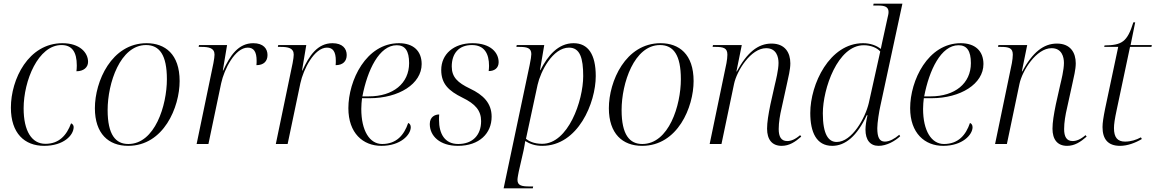

<svg xmlns="http://www.w3.org/2000/svg" viewBox="-20 -780 6259 1040"><path d="M219 10C324 10 379 -47 379 -92C379 -101 373 -109 365 -112C341 -47 300 -1 226 -1C152 -1 108 -70 108 -193C108 -343 187 -536 313 -536C369 -536 396 -500 396 -425C396 -414 395 -402 394 -394C433 -394 457 -415 457 -445C457 -495 412 -546 318 -546C134 -546 39 -351 39 -197C39 -58 113 10 219 10Z M674 10C867 10 953 -200 953 -341C953 -487 874 -546 774 -546C584 -546 494 -339 494 -194C494 -56 568 10 674 10ZM675 0C607 0 563 -49 563 -184C563 -329 631 -536 771 -536C844 -536 884 -482 884 -351C884 -209 819 0 675 0Z M1136 -438 1045 0H1109L1178 -329C1194 -404 1253 -522 1322 -522C1355 -522 1370 -499 1370 -451C1370 -444 1370 -436 1369 -427C1408 -427 1429 -448 1429 -482C1429 -516 1407 -546 1352 -546C1271 -546 1226 -479 1189 -398H1187L1210 -536H1058L1056 -526H1070C1112 -526 1142 -520 1142 -484C1142 -476 1140 -458 1136 -438Z M1565 -438 1474 0H1538L1607 -329C1623 -404 1682 -522 1751 -522C1784 -522 1799 -499 1799 -451C1799 -444 1799 -436 1798 -427C1837 -427 1858 -448 1858 -482C1858 -516 1836 -546 1781 -546C1700 -546 1655 -479 1618 -398H1616L1639 -536H1487L1485 -526H1499C1541 -526 1571 -520 1571 -484C1571 -476 1569 -458 1565 -438Z M2046 10C2150 10 2205 -50 2205 -91C2205 -103 2199 -111 2191 -114C2169 -49 2128 0 2050 0C1982 0 1937 -72 1937 -190C1937 -207 1939 -235 1941 -248H1982C2141 -248 2264 -326 2264 -433C2264 -504 2219 -546 2141 -546C1963 -546 1867 -344 1867 -194C1867 -59 1946 10 2046 10ZM1978 -258H1943C1970 -400 2034 -535 2129 -535C2174 -535 2196 -505 2196 -438C2196 -328 2109 -258 1978 -258Z M2460 10C2577 10 2643 -58 2643 -148C2643 -221 2598 -266 2526 -300C2459 -332 2427 -362 2427 -420C2427 -489 2464 -536 2536 -536C2604 -536 2629 -489 2629 -423C2629 -414 2628 -404 2627 -395C2659 -395 2681 -412 2681 -443C2681 -494 2639 -546 2539 -546C2438 -546 2370 -487 2370 -401C2370 -326 2410 -288 2485 -251C2555 -217 2586 -181 2586 -124C2586 -47 2539 0 2462 0C2390 0 2358 -54 2358 -131C2358 -140 2358 -150 2359 -160C2337 -160 2308 -148 2308 -108C2308 -43 2363 10 2460 10Z M2849 -428 2708 240H2866L2868 230H2851C2807 230 2783 226 2783 194C2783 183 2788 160 2790 149L2816 35C2821 13 2822 0 2825 -16C2851 0 2879 10 2917 10C3112 10 3207 -224 3207 -368C3207 -485 3166 -546 3087 -546C3003 -546 2947 -478 2907 -400H2905L2928 -536H2779L2777 -526H2791C2834 -526 2858 -521 2858 -487C2858 -477 2855 -457 2849 -428ZM2917 -1C2870 -1 2843 -17 2829 -28L2892 -321C2908 -393 2974 -522 3062 -522C3122 -522 3139 -465 3139 -368C3139 -233 3057 -1 2917 -1Z M3458 10C3651 10 3737 -200 3737 -341C3737 -487 3658 -546 3558 -546C3368 -546 3278 -339 3278 -194C3278 -56 3352 10 3458 10ZM3459 0C3391 0 3347 -49 3347 -184C3347 -329 3415 -536 3555 -536C3628 -536 3668 -482 3668 -351C3668 -209 3603 0 3459 0Z M4214 10C4255 10 4287 -11 4320 -40L4314 -48C4286 -24 4264 -16 4244 -16C4211 -16 4198 -40 4198 -81C4198 -117 4205 -158 4214 -196L4243 -328C4250 -361 4261 -403 4261 -437C4261 -494 4233 -544 4159 -544C4086 -544 4027 -496 3971 -393H3969L3998 -536H3842L3840 -526H3854C3899 -526 3920 -520 3920 -484C3920 -473 3918 -453 3915 -438L3824 0H3888L3956 -325C3971 -397 4047 -519 4130 -519C4186 -519 4197 -471 4197 -439C4197 -401 4182 -342 4177 -321L4153 -214C4142 -160 4135 -117 4135 -83C4135 -24 4162 10 4214 10Z M4488 10C4558 10 4622 -42 4675 -156H4679C4672 -126 4668 -98 4668 -78C4668 -21 4694 10 4739 10C4783 10 4828 -16 4856 -42L4851 -50C4825 -28 4798 -13 4773 -13C4743 -13 4732 -37 4732 -86C4732 -115 4742 -178 4749 -208L4868 -760H4712L4710 -750H4738C4770 -750 4793 -744 4793 -715C4793 -705 4790 -694 4787 -681L4766 -585C4761 -560 4755 -538 4751 -515C4727 -534 4694 -546 4655 -546C4473 -546 4369 -324 4369 -168C4369 -64 4402 10 4488 10ZM4512 -11C4468 -11 4437 -51 4437 -166C4437 -299 4517 -535 4659 -535C4695 -535 4730 -522 4748 -501L4686 -222C4667 -141 4595 -11 4512 -11Z M5089 10C5193 10 5248 -50 5248 -91C5248 -103 5242 -111 5234 -114C5212 -49 5171 0 5093 0C5025 0 4980 -72 4980 -190C4980 -207 4982 -235 4984 -248H5025C5184 -248 5307 -326 5307 -433C5307 -504 5262 -546 5184 -546C5006 -546 4910 -344 4910 -194C4910 -59 4989 10 5089 10ZM5021 -258H4986C5013 -400 5077 -535 5172 -535C5217 -535 5239 -505 5239 -438C5239 -328 5152 -258 5021 -258Z M5760 10C5801 10 5833 -11 5866 -40L5860 -48C5832 -24 5810 -16 5790 -16C5757 -16 5744 -40 5744 -81C5744 -117 5751 -158 5760 -196L5789 -328C5796 -361 5807 -403 5807 -437C5807 -494 5779 -544 5705 -544C5632 -544 5573 -496 5517 -393H5515L5544 -536H5388L5386 -526H5400C5445 -526 5466 -520 5466 -484C5466 -473 5464 -453 5461 -438L5370 0H5434L5502 -325C5517 -397 5593 -519 5676 -519C5732 -519 5743 -471 5743 -439C5743 -401 5728 -342 5723 -321L5699 -214C5688 -160 5681 -117 5681 -83C5681 -24 5708 10 5760 10Z M6047 10C6086 10 6128 -5 6165 -27L6160 -36C6134 -22 6105 -13 6074 -13C6033 -13 6014 -36 6014 -86C6014 -107 6018 -135 6029 -186L6101 -526H6217L6219 -536H6104L6129 -659H6119C6086 -553 6057 -535 5963 -534L5961 -526H6037L5966 -191C5957 -146 5952 -115 5952 -92C5952 -28 5980 10 6047 10Z"/></svg>

Font: Noto Serif Display Light
Style: Italic
Weight: 300
Italic angle: -12°
Designer: Monotype Design Team
Foundry: Monotype Imaging Inc.
Version: Version 2.009